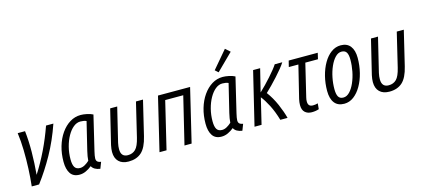

<svg xmlns="http://www.w3.org/2000/svg" viewBox="-62 -1298 3993 1819"><g transform="rotate(-15 1935.0 -388.0)"><path d="M75 0Q84 -80 88 -170.5Q92 -261 90 -351.5Q88 -442 77 -522H149Q160 -427 159 -317Q158 -207 148 -94Q273 -289 355 -522H427Q374 -368 301.5 -238Q229 -108 147 0Z M543 10Q482 10 454 -32Q426 -74 426 -147Q426 -227 446.5 -297Q467 -367 504.5 -420.5Q542 -474 591 -504Q640 -534 697 -534Q723 -534 757 -527Q791 -520 816 -507L735 -167Q730 -145 727 -128.5Q724 -112 724 -100Q724 -79 735 -69Q746 -59 770 -55L746 7Q684 -2 664 -41Q639 -20 607.5 -5Q576 10 543 10ZM564 -50Q587 -50 611 -63.5Q635 -77 655 -96Q656 -116 660 -139Q664 -162 670 -188L737 -464Q724 -470 709.5 -472.5Q695 -475 678 -475Q642 -475 609.5 -448.5Q577 -422 551.5 -376.5Q526 -331 511 -273Q496 -215 496 -152Q496 -100 511.5 -75Q527 -50 564 -50Z M1024 10Q962 10 928 -23.5Q894 -57 894 -118Q894 -132 896 -148.5Q898 -165 902 -184L984 -522H1053L972 -187Q968 -169 966.5 -154.5Q965 -140 965 -126Q965 -50 1033 -50Q1079 -50 1108.5 -79.5Q1138 -109 1157 -188L1237 -522H1306L1225 -184Q1200 -78 1151.5 -34Q1103 10 1024 10Z M1328 0 1453 -522H1768L1643 0H1573L1685 -463H1508L1397 0Z M1936 10Q1875 10 1847 -32Q1819 -74 1819 -147Q1819 -227 1839.5 -297Q1860 -367 1897.5 -420.5Q1935 -474 1984 -504Q2033 -534 2090 -534Q2116 -534 2150 -527Q2184 -520 2209 -507L2128 -167Q2123 -145 2120 -128.5Q2117 -112 2117 -100Q2117 -79 2128 -69Q2139 -59 2163 -55L2139 7Q2077 -2 2057 -41Q2032 -20 2000.5 -5Q1969 10 1936 10ZM1957 -50Q1980 -50 2004 -63.5Q2028 -77 2048 -96Q2049 -116 2053 -139Q2057 -162 2063 -188L2130 -464Q2117 -470 2102.5 -472.5Q2088 -475 2071 -475Q2035 -475 2002.5 -448.5Q1970 -422 1944.5 -376.5Q1919 -331 1904 -273Q1889 -215 1889 -152Q1889 -100 1904.5 -75Q1920 -50 1957 -50ZM2065 -586 2034 -614 2180 -786 2226 -745Z M2260 0 2386 -522H2455L2400 -299Q2427 -324 2456.5 -354.5Q2486 -385 2514 -416.5Q2542 -448 2564 -475.5Q2586 -503 2598 -522H2672Q2658 -499 2632.5 -467.5Q2607 -436 2575.5 -401.5Q2544 -367 2512.5 -334.5Q2481 -302 2455 -278Q2502 -215 2535 -139Q2568 -63 2584 0H2513Q2488 -86 2455 -150Q2422 -214 2390 -254L2329 0Z M2820 8Q2780 8 2754.5 -15Q2729 -38 2729 -86Q2729 -113 2736 -144L2814 -462H2720L2735 -522H3020L3006 -462H2882L2805 -141Q2802 -130 2801 -120Q2800 -110 2800 -102Q2800 -52 2847 -52Q2858 -52 2870.5 -53.5Q2883 -55 2896 -59L2891 -3Q2860 8 2820 8Z M3139 10Q3076 10 3044 -31.5Q3012 -73 3012 -149Q3012 -224 3029.5 -293Q3047 -362 3078.5 -416.5Q3110 -471 3153 -502.5Q3196 -534 3247 -534Q3309 -534 3341 -493Q3373 -452 3373 -378Q3373 -303 3355.5 -233Q3338 -163 3306.5 -108.5Q3275 -54 3232.5 -22Q3190 10 3139 10ZM3146 -49Q3179 -49 3207.5 -78.5Q3236 -108 3257.5 -157Q3279 -206 3290.5 -264Q3302 -322 3302 -379Q3302 -428 3287.5 -451Q3273 -474 3239 -474Q3206 -474 3177.5 -444.5Q3149 -415 3127.5 -366.5Q3106 -318 3094.5 -261Q3083 -204 3083 -148Q3083 -97 3097.5 -73Q3112 -49 3146 -49Z M3582 10Q3520 10 3486 -23.5Q3452 -57 3452 -118Q3452 -132 3454 -148.5Q3456 -165 3460 -184L3542 -522H3611L3530 -187Q3526 -169 3524.5 -154.5Q3523 -140 3523 -126Q3523 -50 3591 -50Q3637 -50 3666.5 -79.5Q3696 -109 3715 -188L3795 -522H3864L3783 -184Q3758 -78 3709.5 -34Q3661 10 3582 10Z"/></g></svg>

Font: Ubuntu Sans Condensed
Style: Italic
Weight: 400
Width: 3
Italic angle: -13.5°
Designer: Dalton Maag Ltd
Foundry: Dalton Maag Ltd
Version: Version 1.006; ttfautohint (v1.8.4.7-5d5b)